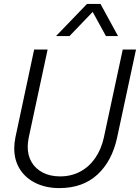

<svg xmlns="http://www.w3.org/2000/svg" viewBox="-20 -952 717 984"><path d="M53 -192Q53 -218 59 -248L155 -698H224L127 -246Q122 -219 122 -200Q122 -154 142.5 -120Q163 -86 200.5 -67Q238 -48 288 -48Q345 -48 391 -72.5Q437 -97 468 -142Q499 -187 512 -246L609 -698H677L580 -246Q554 -126 479 -57Q404 12 284 12Q217 12 164.5 -13Q112 -38 82.5 -84Q53 -130 53 -192ZM426 -932H495L585 -767H523L455 -891L336 -767H267Z"/></svg>

Font: Azeret Mono Light
Style: Italic
Weight: 300
Italic angle: -12°
Designer: Martin Vácha
Foundry: Displaay
Version: Version 1.000; Glyphs 3.0.3, build 3074